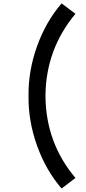

<svg xmlns="http://www.w3.org/2000/svg" viewBox="-20 -902 502 1117"><path d="M418.9 -821.8 338.4 -882.3Q246.6 -775.9 195.3 -632.3Q144 -488.8 146 -343.8Q144 -198.7 195.3 -55.2Q246.6 88.4 338.4 194.8L418.9 133.3Q246.1 -71.8 244.6 -343.8Q246.1 -614.3 418.9 -821.8Z"/></svg>

Font: Manrope3 Semibold
Style: Regular
Weight: 600
Width: 4
Designer: Mikhail Sharanda
Foundry: Mikhail Sharanda
Version: Version 3.000;PS 003.000;hotconv 1.0.88;makeotf.lib2.5.64775